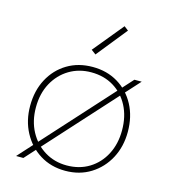

<svg xmlns="http://www.w3.org/2000/svg" viewBox="-113 -843 834 942"><g transform="rotate(15 304.5 -372.5)"><path d="M53.7 0 517.6 -511.7H554.7L90.8 0ZM304.7 7.8Q231.9 7.8 176 -27.1Q120.1 -62 88.4 -121.6Q56.6 -181.2 56.6 -255.9Q56.6 -333 88.4 -392.6Q120.1 -452.1 176 -485.8Q231.9 -519.5 304.7 -519.5Q377.4 -519.5 433.3 -485.8Q489.3 -452.1 521 -392.6Q552.7 -333 552.7 -255.9Q552.7 -181.2 521 -121.6Q489.3 -62 433.3 -27.1Q377.4 7.8 304.7 7.8ZM304.7 -19.5Q369.1 -19.5 418.5 -49.8Q467.8 -80.1 495.6 -133.5Q523.4 -187 523.4 -255.9Q523.4 -326.2 495.6 -379.4Q467.8 -432.6 418.5 -462.4Q369.1 -492.2 304.7 -492.2Q242.7 -492.2 193.1 -462.4Q143.6 -432.6 114.7 -379.4Q85.9 -326.2 85.9 -255.9Q85.9 -187 114.7 -133.5Q143.6 -80.1 193.1 -49.8Q242.7 -19.5 304.7 -19.5ZM300.8 -582 277.3 -599.6 403.3 -752.9 424.8 -736.3Z"/></g></svg>

Font: Reddit Sans ExtraLight
Style: Regular
Weight: 250
Designer: Stephen Hutchings
Foundry: Reddit
Version: Version 1.014